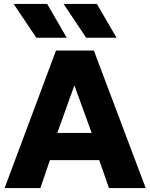

<svg xmlns="http://www.w3.org/2000/svg" viewBox="-20 -957 765 977"><path d="M3.5 0 265 -700H457.5L721.5 0H534.5L485 -142H234L185.5 0ZM271.5 -280.5H446.5L358.5 -522.5ZM573 -765H418.5L303.5 -937H473ZM319.5 -765H165L49.5 -937H220Z"/></svg>

Font: Geologica Cursive
Style: Bold
Weight: 700
Designer: Sindre Bremnes, Frode Helland
Foundry: Monokrom Skriftforlag AS
Version: Version 1.010;gftools[0.9.28]